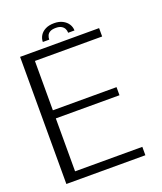

<svg xmlns="http://www.w3.org/2000/svg" viewBox="-142 -867 807 958"><g transform="rotate(-20 261.0 -387.5)"><path d="M43.5 0H463V-44.5H106V-325.5H444V-368.5H106V-630.5H463V-675H43.5ZM260 -775Q232 -775 213.2 -765.2Q194.5 -755.5 185 -739.8Q175.5 -724 175.5 -706H209.5Q209.5 -717.5 214 -727.8Q218.5 -738 229.5 -744Q240.5 -750 260 -750Q277.5 -750 288.5 -744Q299.5 -738 304.8 -728Q310 -718 310 -706H343.5Q343.5 -724 333.5 -739.8Q323.5 -755.5 304.8 -765.2Q286 -775 260 -775Z"/></g></svg>

Font: Anybody UltraCondensed Thin Light
Style: Regular
Weight: 300
Version: Version 1.111